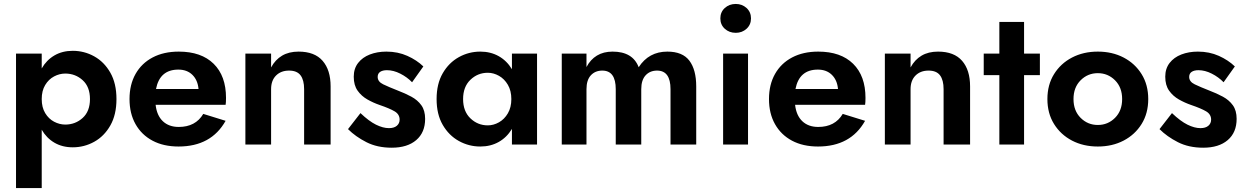

<svg xmlns="http://www.w3.org/2000/svg" viewBox="-20 -731 6299 971"><path d="M191 220H61V-460H191V-385Q215 -427 255 -450.5Q295 -474 348 -474Q406 -474 456.5 -446Q507 -418 538 -363.5Q569 -309 569 -230Q569 -151 538 -96.5Q507 -42 456.5 -14Q406 14 348 14Q295 14 255 -9.5Q215 -33 191 -75ZM435 -230Q435 -292 398 -325.5Q361 -359 310 -359Q281 -359 253.5 -344.5Q226 -330 208.5 -301Q191 -272 191 -230Q191 -188 208.5 -159Q226 -130 253.5 -115.5Q281 -101 310 -101Q361 -101 398 -134.5Q435 -168 435 -230Z M883 10Q807 10 751.5 -19.5Q696 -49 665.5 -103Q635 -157 635 -230Q635 -303 665.5 -357Q696 -411 752 -440.5Q808 -470 884 -470Q998 -470 1060.5 -408.5Q1123 -347 1123 -236Q1123 -213 1121 -201H767Q773 -147 803.5 -118Q834 -89 884 -89Q969 -89 1008 -155L1121 -120Q1048 10 883 10ZM882 -379Q788 -379 769 -281H984Q980 -326 953 -352.5Q926 -379 882 -379Z M1518 -280Q1518 -326 1500 -350Q1482 -374 1442 -374Q1401 -374 1376 -349Q1351 -324 1351 -280V0H1221V-460H1351V-390Q1372 -429 1406.5 -449.5Q1441 -470 1490 -470Q1571 -470 1611.5 -423.5Q1652 -377 1652 -294V0H1518Z M1803 -159Q1846 -118 1881.5 -100.5Q1917 -83 1947 -83Q1973 -83 1987 -95Q2001 -107 2001 -126Q2001 -153 1975.5 -168Q1950 -183 1900 -200Q1868 -211 1838 -228Q1808 -245 1788.5 -272.5Q1769 -300 1769 -343Q1769 -384 1791 -412.5Q1813 -441 1850.5 -455.5Q1888 -470 1934 -470Q1992 -470 2040 -448.5Q2088 -427 2121 -395L2064 -315Q2039 -341 2004.5 -358.5Q1970 -376 1937 -376Q1915 -376 1902.5 -367.5Q1890 -359 1890 -342Q1890 -318 1918 -304.5Q1946 -291 1992 -273Q2029 -259 2060.5 -242Q2092 -225 2111 -198.5Q2130 -172 2130 -130Q2130 -61 2085 -22.5Q2040 16 1961 16Q1888 16 1833 -12Q1778 -40 1740 -78Z M2188 -230Q2188 -307 2219 -360.5Q2250 -414 2300.5 -442Q2351 -470 2409 -470Q2461 -470 2502 -447Q2543 -424 2569 -381V-460H2696V0H2569V-79Q2543 -36 2502 -13Q2461 10 2409 10Q2351 10 2300.5 -18Q2250 -46 2219 -99.5Q2188 -153 2188 -230ZM2322 -230Q2322 -168 2359 -132.5Q2396 -97 2447 -97Q2476 -97 2503.5 -112.5Q2531 -128 2548.5 -158Q2566 -188 2566 -230Q2566 -272 2548.5 -302Q2531 -332 2503.5 -347.5Q2476 -363 2447 -363Q2396 -363 2359 -327.5Q2322 -292 2322 -230Z M3501 -294V0H3371V-280Q3371 -374 3303 -374Q3267 -374 3245 -350Q3223 -326 3223 -280V0H3094V-280Q3094 -374 3026 -374Q2990 -374 2968 -350Q2946 -326 2946 -280V0H2821V-460H2946V-392Q2966 -430 2999 -450Q3032 -470 3078 -470Q3180 -470 3210 -391Q3261 -470 3355 -470Q3432 -470 3466.5 -424Q3501 -378 3501 -294Z M3623 -638Q3623 -670 3645.5 -690.5Q3668 -711 3701 -711Q3733 -711 3755.5 -690.5Q3778 -670 3778 -638Q3778 -606 3755.5 -585.5Q3733 -565 3701 -565Q3668 -565 3645.5 -585.5Q3623 -606 3623 -638ZM3637 -460H3763V0H3637Z M4117 10Q4041 10 3985.5 -19.5Q3930 -49 3899.5 -103Q3869 -157 3869 -230Q3869 -303 3899.5 -357Q3930 -411 3986 -440.5Q4042 -470 4118 -470Q4232 -470 4294.5 -408.5Q4357 -347 4357 -236Q4357 -213 4355 -201H4001Q4007 -147 4037.5 -118Q4068 -89 4118 -89Q4203 -89 4242 -155L4355 -120Q4282 10 4117 10ZM4116 -379Q4022 -379 4003 -281H4218Q4214 -326 4187 -352.5Q4160 -379 4116 -379Z M4752 -280Q4752 -326 4734 -350Q4716 -374 4676 -374Q4635 -374 4610 -349Q4585 -324 4585 -280V0H4455V-460H4585V-390Q4606 -429 4640.5 -449.5Q4675 -470 4724 -470Q4805 -470 4845.5 -423.5Q4886 -377 4886 -294V0H4752Z M4955 -460H5034V-620H5159V-460H5239V-351H5159V0H5034V-351H4955Z M5277 -230Q5277 -302 5310.5 -356Q5344 -410 5401.5 -440Q5459 -470 5532 -470Q5605 -470 5662.5 -440Q5720 -410 5753.5 -356Q5787 -302 5787 -230Q5787 -158 5753.5 -104Q5720 -50 5662.5 -20Q5605 10 5532 10Q5459 10 5401.5 -20Q5344 -50 5310.5 -104Q5277 -158 5277 -230ZM5409 -230Q5409 -171 5445 -135Q5481 -99 5532 -99Q5583 -99 5619 -135Q5655 -171 5655 -230Q5655 -289 5619 -325Q5583 -361 5532 -361Q5481 -361 5445 -325Q5409 -289 5409 -230Z M5907 -159Q5950 -118 5985.5 -100.5Q6021 -83 6051 -83Q6077 -83 6091 -95Q6105 -107 6105 -126Q6105 -153 6079.5 -168Q6054 -183 6004 -200Q5972 -211 5942 -228Q5912 -245 5892.5 -272.5Q5873 -300 5873 -343Q5873 -384 5895 -412.5Q5917 -441 5954.5 -455.5Q5992 -470 6038 -470Q6096 -470 6144 -448.5Q6192 -427 6225 -395L6168 -315Q6143 -341 6108.5 -358.5Q6074 -376 6041 -376Q6019 -376 6006.5 -367.5Q5994 -359 5994 -342Q5994 -318 6022 -304.5Q6050 -291 6096 -273Q6133 -259 6164.5 -242Q6196 -225 6215 -198.5Q6234 -172 6234 -130Q6234 -61 6189 -22.5Q6144 16 6065 16Q5992 16 5937 -12Q5882 -40 5844 -78Z"/></svg>

Font: Von Semi
Style: Regular
Weight: 600
Version: Version 4.000; ttfautohint (v1.8.4.7-5d5b)